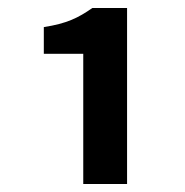

<svg xmlns="http://www.w3.org/2000/svg" viewBox="-20 -894 464 482"><path d="M189 -432H299V-874H212C176 -849 148 -835 90 -826V-759H189Z"/></svg>

Font: Noto Sans KR Bold
Style: Regular
Weight: 700
Designer: Ryoko NISHIZUKA  (kana & ideographs); Paul D. Hunt (Latin, Greek & Cyrillic); Wenlong ZHANG  (bopomofo); Sandoll Communi
Foundry: Adobe Systems Incorporated
Version: Version 1.004;PS 1.004;hotconv 1.0.82;makeotf.lib2.5.63406